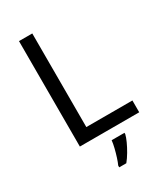

<svg xmlns="http://www.w3.org/2000/svg" viewBox="-226 -876 976 1126"><g transform="rotate(-30 262.0 -312.5)"><path d="M97 -66V-780H187V-146H499V-66ZM364 4Q360 22 347.5 49.5Q335 77 318.5 105Q302 133 284 155H236V143Q244 126 252.5 99.5Q261 73 268 44.5Q275 16 277 -5H364Z"/></g></svg>

Font: Noto Sans Malayalam UI
Style: Regular
Weight: 400
Designer: Jelle Bosma - Monotype Design Team
Foundry: Monotype Imaging Inc.
Version: Version 2.104